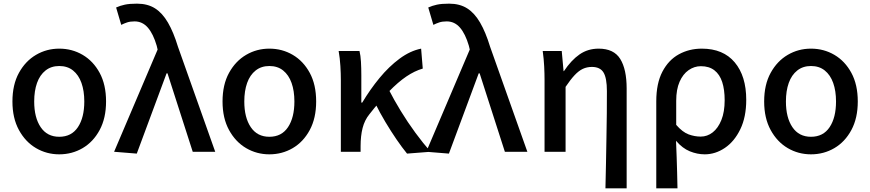

<svg xmlns="http://www.w3.org/2000/svg" viewBox="-20 -830 4759 1050"><path d="M304 14Q235 14 177 -20Q119 -54 83.5 -119Q48 -184 48 -275Q48 -367 83.5 -431.5Q119 -496 177 -530Q235 -564 304 -564Q374 -564 432 -530Q490 -496 525 -431.5Q560 -367 560 -275Q560 -184 525 -119Q490 -54 432 -20Q374 14 304 14ZM304 -82Q371 -82 406 -134.5Q441 -187 441 -275Q441 -333 425.5 -376.5Q410 -420 379.5 -444.5Q349 -469 304 -469Q260 -469 229 -444.5Q198 -420 182.5 -376.5Q167 -333 167 -275Q167 -187 202.5 -134.5Q238 -82 304 -82Z M728 10 604 0 842 -559 837 -580Q818 -645 788.5 -679Q759 -713 716 -713Q692 -713 675.5 -707.5Q659 -702 643 -694L615 -789Q637 -799 662.5 -804.5Q688 -810 729 -810Q787 -810 827.5 -784.5Q868 -759 898.5 -706.5Q929 -654 953 -575L1157 0H1034L896 -429H891Z M1453 14Q1384 14 1326 -20Q1268 -54 1232.5 -119Q1197 -184 1197 -275Q1197 -367 1232.5 -431.5Q1268 -496 1326 -530Q1384 -564 1453 -564Q1523 -564 1581 -530Q1639 -496 1674 -431.5Q1709 -367 1709 -275Q1709 -184 1674 -119Q1639 -54 1581 -20Q1523 14 1453 14ZM1453 -82Q1520 -82 1555 -134.5Q1590 -187 1590 -275Q1590 -333 1574.5 -376.5Q1559 -420 1528.5 -444.5Q1498 -469 1453 -469Q1409 -469 1378 -444.5Q1347 -420 1331.5 -376.5Q1316 -333 1316 -275Q1316 -187 1351.5 -134.5Q1387 -82 1453 -82Z M1844 0V-394Q1844 -427 1841.5 -469Q1839 -511 1832 -551H1946Q1952 -527 1954 -492Q1956 -457 1956 -419V-269H1961Q2004 -341 2055.5 -403.5Q2107 -466 2165 -509Q2223 -552 2283 -564L2292 -455Q2247 -442 2202 -411.5Q2157 -381 2107.5 -330Q2058 -279 2000 -205Q1974 -173 1963 -130Q1952 -87 1952 -30V0ZM2206 10Q2179 -23 2148.5 -67.5Q2118 -112 2087.5 -163Q2057 -214 2031 -267L2106 -340Q2134 -285 2171.5 -223.5Q2209 -162 2252 -103.5Q2295 -45 2335 0Z M2435 10 2311 0 2549 -559 2544 -580Q2525 -645 2495.5 -679Q2466 -713 2423 -713Q2399 -713 2382.5 -707.5Q2366 -702 2350 -694L2322 -789Q2344 -799 2369.5 -804.5Q2395 -810 2436 -810Q2494 -810 2534.5 -784.5Q2575 -759 2605.5 -706.5Q2636 -654 2660 -575L2864 0H2741L2603 -429H2598Z M3291 200Q3293 134 3294 63.5Q3295 -7 3296.5 -76.5Q3298 -146 3298.5 -211Q3299 -276 3299 -332Q3299 -403 3280.5 -433.5Q3262 -464 3217 -464Q3190 -464 3167.5 -453.5Q3145 -443 3122.5 -419Q3100 -395 3073 -355V0H2958V-394Q2958 -427 2956 -467Q2954 -507 2948 -551H3052L3062 -441H3064Q3104 -501 3149.5 -532.5Q3195 -564 3254 -564Q3337 -564 3372 -507.5Q3407 -451 3407 -346V200Z M3569 200V-276Q3569 -374 3602.5 -438Q3636 -502 3692.5 -533Q3749 -564 3818 -564Q3935 -564 3998 -489Q4061 -414 4061 -284Q4061 -190 4028.5 -123Q3996 -56 3944 -21Q3892 14 3834 14Q3793 14 3752.5 -2.5Q3712 -19 3677 -60Q3679 -12 3680.5 29.5Q3682 71 3683 112.5Q3684 154 3685 200ZM3812 -83Q3848 -83 3877.5 -106Q3907 -129 3925 -173.5Q3943 -218 3943 -282Q3943 -340 3929.5 -381.5Q3916 -423 3887 -445.5Q3858 -468 3813 -468Q3777 -468 3746 -446.5Q3715 -425 3696.5 -383Q3678 -341 3678 -279V-147Q3713 -107 3746 -95Q3779 -83 3812 -83Z M4415 14Q4346 14 4288 -20Q4230 -54 4194.5 -119Q4159 -184 4159 -275Q4159 -367 4194.5 -431.5Q4230 -496 4288 -530Q4346 -564 4415 -564Q4485 -564 4543 -530Q4601 -496 4636 -431.5Q4671 -367 4671 -275Q4671 -184 4636 -119Q4601 -54 4543 -20Q4485 14 4415 14ZM4415 -82Q4482 -82 4517 -134.5Q4552 -187 4552 -275Q4552 -333 4536.5 -376.5Q4521 -420 4490.5 -444.5Q4460 -469 4415 -469Q4371 -469 4340 -444.5Q4309 -420 4293.5 -376.5Q4278 -333 4278 -275Q4278 -187 4313.5 -134.5Q4349 -82 4415 -82Z"/></svg>

Font: Noto Sans SC Medium
Style: Regular
Weight: 500
Designer: Ryoko NISHIZUKA  (kana, bopomofo & ideographs); Paul D. Hunt (Latin, Greek & Cyrillic); Sandoll Communications , Soo-you
Foundry: Adobe
Version: Version 2.004-H2;hotconv 1.0.118;makeotfexe 2.5.65603